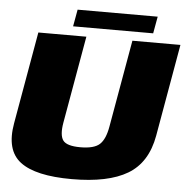

<svg xmlns="http://www.w3.org/2000/svg" viewBox="-55 -853 888 910"><g transform="rotate(5 389.0 -398.0)"><path d="M319.5 3.5Q492.5 3.5 585 -51.8Q677.5 -107 700.5 -236.5L777.5 -675H549L476 -260Q465.5 -199.5 439 -175Q412.5 -150.5 347 -150.5Q282 -150.5 264.2 -175.2Q246.5 -200 257 -260L330 -675H101.5L24.5 -236.5Q1.5 -107 74.2 -51.8Q147 3.5 319.5 3.5ZM263 -718.5H644L658.5 -799H277.5Z"/></g></svg>

Font: Anybody Thin Black
Style: Italic
Weight: 900
Italic angle: -10°
Version: Version 1.113;gftools[0.9.25]